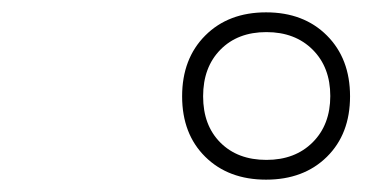

<svg xmlns="http://www.w3.org/2000/svg" viewBox="-20 -729 600 311"><path d="M312.5 -475Q275 -512 275 -573Q275 -634 312.5 -671.5Q350 -709 411 -709Q472 -709 509.5 -671.5Q547 -634 547 -573Q547 -512 509.5 -475Q472 -438 411 -438Q350 -438 312.5 -475ZM337 -648.5Q309 -620 309 -573Q309 -526 337 -498Q365 -470 411.5 -470Q458 -470 486.5 -498.5Q515 -527 515 -573.5Q515 -620 486.5 -648.5Q458 -677 411.5 -677Q365 -677 337 -648.5Z"/></svg>

Font: Titillium Web ExtraLight
Style: Italic
Weight: 275
Italic angle: -13°
Version: Version 1.002;PS 57.000;hotconv 1.0.70;makeotf.lib2.5.55311